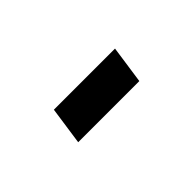

<svg xmlns="http://www.w3.org/2000/svg" viewBox="18 -554 564 564"><g transform="rotate(-45 300.0 -272.0)"><path d="M167 -213 184 -331H438L421 -213Z"/></g></svg>

Font: Chivo Mono SemiBold
Style: Italic
Weight: 600
Italic angle: -8.05°
Monospace: yes
Version: Version 1.008